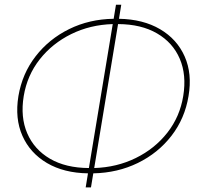

<svg xmlns="http://www.w3.org/2000/svg" viewBox="-20 -771 842 814"><path d="M343.3 23.4 353 -36.1Q251 -37.6 179.2 -79.8Q107.4 -122.1 75 -195.3Q42.5 -268.6 58.1 -363.8Q74.2 -459 130.9 -532.2Q187.5 -605.5 273.2 -647.7Q358.9 -689.9 461.9 -691.4L471.7 -751H494.1L484.4 -691.4Q586.9 -689.5 658.7 -647.2Q730.5 -605 762.9 -531.7Q795.4 -458.5 779.3 -363.8Q763.7 -268.6 707 -195.3Q650.4 -122.1 564.5 -80.1Q478.5 -38.1 375.5 -36.1L365.7 23.4ZM356.9 -58.6 458 -668.9Q362.3 -666 282 -626.5Q201.7 -586.9 148.4 -519.3Q95.2 -451.7 80.6 -363.8Q65.9 -274.4 95.5 -205.8Q125 -137.2 191.9 -98.1Q258.8 -59.1 356.9 -58.6ZM480.5 -668.9 379.4 -58.6Q475.1 -61.5 555.7 -101.1Q636.2 -140.6 689.5 -208.5Q742.7 -276.4 756.8 -363.8Q771.5 -453.1 742.2 -521.7Q712.9 -590.3 645.8 -629.4Q578.6 -668.5 480.5 -668.9Z"/></svg>

Font: Inter Display Thin
Style: Italic
Weight: 100
Italic angle: -9.39999°
Designer: Rasmus Andersson
Foundry: rsms
Version: Version 4.000;git-a52131595